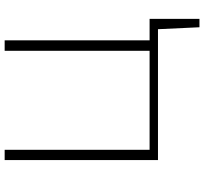

<svg xmlns="http://www.w3.org/2000/svg" viewBox="-46 -652 876 824"><g transform="rotate(-90 392.0 -240.0)"><path d="M615 0V-36H723L702 0ZM687 178 677 -36H723V178ZM586 0V-658H631V0ZM132 0V-36H614V0ZM117 0V-658H161V0Z"/></g></svg>

Font: Ysabeau SC ExtraLight
Style: Regular
Weight: 250
Designer: Christian Thalmann (Catharsis Fonts)
Version: Version 2.001;gftools[0.9.30]; featfreeze: smcp